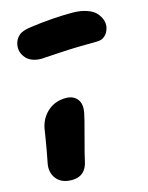

<svg xmlns="http://www.w3.org/2000/svg" viewBox="-116 -840 704 914"><g transform="rotate(-15 236.0 -383.5)"><path d="M133.8 -594.2Q82 -594.2 56.9 -623.5Q31.7 -652.8 39.1 -690.9Q44.4 -715.3 62.3 -731.4Q80.1 -747.6 123 -752.9Q232.4 -768.1 330.1 -768.1Q372.1 -768.1 402.8 -757.1Q433.6 -746.1 448 -728.8Q462.4 -711.4 468 -693.6Q473.6 -675.8 470.2 -659.2Q464.8 -634.3 449 -619.6Q433.1 -605 410.2 -605Q307.6 -605 222.2 -599.6Q136.7 -594.2 133.8 -594.2ZM124 1Q72.8 1 48.1 -30.5Q23.4 -62 32.2 -106.9Q42.5 -157.7 51.3 -211.7Q60.1 -265.6 61 -272Q71.3 -321.3 107.4 -352.5Q143.6 -383.8 195.8 -383.8Q231.9 -383.8 251.2 -360.1Q270.5 -336.4 262.2 -293Q258.8 -272.9 234.4 -182.4Q210 -91.8 206.1 -70.8Q191.9 1 124 1Z"/></g></svg>

Font: Shantell Sans Irregular Bouncy
Style: Italic
Weight: 800
Italic angle: -11.31°
Designer: Stephen Nixon, Anya Danilova, Shantell Martin
Foundry: Arrow Type
Version: Version 1.006;[9816181b4]